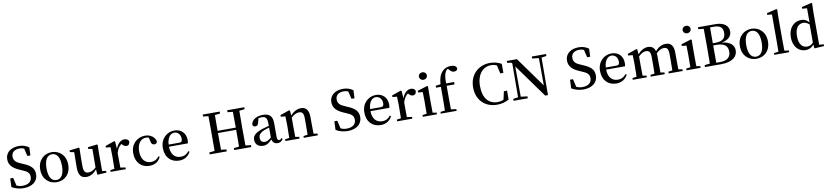

<svg xmlns="http://www.w3.org/2000/svg" viewBox="18 -2153 15065 3499"><g transform="rotate(-10 7551.0 -403.5)"><path d="M285 -441C208 -472 165 -512 165 -582C165 -665 227 -708 316 -708C348 -708 374 -703 400 -689L434 -549H490L496 -697C446 -733 387 -755 312 -755C168 -755 61 -681 61 -551C61 -440 134 -376 253 -326L296 -307C391 -270 428 -234 428 -164C428 -77 361 -29 257 -29C211 -29 179 -36 144 -54L110 -200H55L49 -41C102 -8 183 18 266 18C428 18 533 -65 533 -194C533 -299 478 -361 330 -421Z M881 15C1019 15 1140 -82 1140 -263C1140 -444 1015 -541 881 -541C745 -541 621 -443 621 -263C621 -83 741 15 881 15ZM881 -25C790 -25 738 -105 738 -262C738 -420 790 -502 881 -502C970 -502 1024 -420 1024 -262C1024 -105 970 -25 881 -25Z M1728 -41V-367L1731 -524L1720 -535L1547 -514V-484L1623 -469L1621 -127C1578 -84 1530 -59 1479 -59C1421 -59 1390 -91 1390 -186V-367L1394 -524L1384 -535L1209 -515V-484L1286 -469L1283 -186C1281 -38 1338 15 1431 15C1502 15 1571 -26 1623 -91L1631 10L1800 0V-32Z M2054 -530 2039 -540 1870 -481V-451L1954 -443C1956 -397 1958 -359 1958 -296V-232C1958 -180 1957 -100 1955 -43L1878 -32V0H2159V-32L2066 -46C2065 -102 2064 -180 2064 -232V-316C2085 -387 2114 -433 2158 -467L2171 -454C2193 -431 2214 -415 2244 -415C2288 -415 2307 -445 2308 -491C2296 -526 2261 -541 2224 -541C2162 -541 2097 -487 2064 -393Z M2785 -127C2749 -76 2697 -49 2635 -49C2529 -49 2454 -130 2454 -273C2454 -418 2521 -502 2618 -502C2636 -502 2653 -500 2671 -494L2689 -417C2696 -376 2717 -355 2752 -355C2780 -355 2797 -368 2805 -398C2790 -481 2710 -541 2610 -541C2467 -541 2342 -439 2342 -262C2342 -90 2447 15 2596 15C2700 15 2770 -33 2806 -117Z M3005 -306C3013 -443 3078 -502 3143 -502C3211 -502 3258 -445 3258 -371C3258 -329 3247 -306 3201 -306ZM3354 -267C3359 -283 3361 -303 3361 -328C3361 -455 3277 -541 3150 -541C3014 -541 2890 -435 2890 -262C2890 -86 2997 15 3148 15C3245 15 3318 -33 3358 -112L3338 -126C3300 -78 3256 -49 3185 -49C3082 -49 3007 -118 3004 -267Z M4481 -701V-737H4165V-701L4262 -690C4264 -593 4264 -495 4264 -398H3927C3927 -497 3927 -595 3929 -690L4027 -701V-737H3711V-701L3810 -690C3811 -591 3811 -492 3811 -394V-343C3811 -243 3811 -144 3810 -47L3711 -36V0H4027V-36L3929 -47C3927 -144 3927 -243 3927 -357H4264C4264 -242 4264 -142 4262 -47L4165 -36V0H4481V-36L4381 -47C4379 -146 4379 -245 4379 -343V-394C4379 -495 4379 -593 4381 -690Z M4862 -109C4806 -64 4781 -50 4745 -50C4695 -50 4660 -76 4660 -135C4660 -185 4683 -229 4771 -264C4792 -272 4826 -283 4862 -293ZM5051 -66C5034 -46 5023 -38 5005 -38C4982 -38 4967 -54 4967 -104V-350C4967 -487 4912 -541 4790 -541C4667 -541 4586 -488 4569 -402C4573 -373 4592 -358 4622 -358C4653 -358 4674 -378 4682 -420L4699 -494C4721 -500 4740 -502 4758 -502C4833 -502 4862 -473 4862 -366V-325C4820 -315 4776 -302 4742 -292C4596 -242 4554 -193 4554 -119C4554 -33 4616 15 4698 15C4768 15 4807 -15 4865 -74C4875 -20 4911 13 4967 13C5012 13 5044 -3 5068 -48Z M5640 -43C5639 -99 5638 -177 5638 -232V-345C5638 -483 5586 -541 5493 -541C5426 -541 5358 -507 5298 -440L5290 -530L5275 -540L5106 -481V-451L5190 -443C5192 -397 5194 -359 5194 -296V-232C5194 -180 5193 -100 5191 -43L5113 -32V0H5374V-32L5302 -43C5301 -99 5300 -179 5300 -232V-401C5355 -451 5402 -472 5445 -472C5504 -472 5532 -440 5532 -346V-232C5532 -177 5531 -99 5530 -43L5452 -32V0H5713V-32Z M6283 -441C6206 -472 6163 -512 6163 -582C6163 -665 6225 -708 6314 -708C6346 -708 6372 -703 6398 -689L6432 -549H6488L6494 -697C6444 -733 6385 -755 6310 -755C6166 -755 6059 -681 6059 -551C6059 -440 6132 -376 6251 -326L6294 -307C6389 -270 6426 -234 6426 -164C6426 -77 6359 -29 6255 -29C6209 -29 6177 -36 6142 -54L6108 -200H6053L6047 -41C6100 -8 6181 18 6264 18C6426 18 6531 -65 6531 -194C6531 -299 6476 -361 6328 -421Z M6734 -306C6742 -443 6807 -502 6872 -502C6940 -502 6987 -445 6987 -371C6987 -329 6976 -306 6930 -306ZM7083 -267C7088 -283 7090 -303 7090 -328C7090 -455 7006 -541 6879 -541C6743 -541 6619 -435 6619 -262C6619 -86 6726 15 6877 15C6974 15 7047 -33 7087 -112L7067 -126C7029 -78 6985 -49 6914 -49C6811 -49 6736 -118 6733 -267Z M7356 -530 7341 -540 7172 -481V-451L7256 -443C7258 -397 7260 -359 7260 -296V-232C7260 -180 7259 -100 7257 -43L7180 -32V0H7461V-32L7368 -46C7367 -102 7366 -180 7366 -232V-316C7387 -387 7416 -433 7460 -467L7473 -454C7495 -431 7516 -415 7546 -415C7590 -415 7609 -445 7610 -491C7598 -526 7563 -541 7526 -541C7464 -541 7399 -487 7366 -393Z M7786 -662C7826 -662 7859 -691 7859 -732C7859 -773 7826 -801 7786 -801C7745 -801 7712 -773 7712 -732C7712 -691 7745 -662 7786 -662ZM7844 -43C7843 -99 7842 -179 7842 -232V-381L7844 -530L7830 -540L7647 -483V-452L7732 -444C7734 -396 7735 -358 7735 -296V-232C7735 -180 7734 -100 7733 -43L7655 -32V0H7916V-32Z M7985 -517V-481H8074V-232C8074 -169 8073 -106 8071 -43L7987 -32V0H8281V-32L8183 -45C8182 -107 8181 -170 8181 -232V-481H8327V-526H8179C8176 -640 8190 -705 8217 -748C8226 -763 8240 -775 8254 -784L8280 -758C8307 -725 8331 -712 8362 -712C8401 -712 8425 -734 8426 -764C8415 -808 8369 -825 8316 -825C8264 -825 8206 -809 8157 -758C8110 -709 8084 -644 8075 -528Z M9191 -203 9157 -52C9119 -34 9081 -28 9042 -28C8887 -28 8778 -141 8778 -368C8778 -593 8894 -711 9044 -711C9080 -711 9114 -704 9148 -687L9182 -534H9240V-701C9170 -739 9101 -755 9030 -755C8816 -755 8650 -604 8650 -368C8650 -131 8808 18 9028 18C9110 18 9182 0 9249 -38L9250 -203Z M10065 -737H9801V-701L9924 -686L9926 -181L9526 -737H9339V-701L9416 -691L9430 -673L9426 -50L9334 -36V0H9598V-36L9476 -51L9473 -612L9918 6H9970L9973 -687L10065 -701Z M10644 -441C10567 -472 10524 -512 10524 -582C10524 -665 10586 -708 10675 -708C10707 -708 10733 -703 10759 -689L10793 -549H10849L10855 -697C10805 -733 10746 -755 10671 -755C10527 -755 10420 -681 10420 -551C10420 -440 10493 -376 10612 -326L10655 -307C10750 -270 10787 -234 10787 -164C10787 -77 10720 -29 10616 -29C10570 -29 10538 -36 10503 -54L10469 -200H10414L10408 -41C10461 -8 10542 18 10625 18C10787 18 10892 -65 10892 -194C10892 -299 10837 -361 10689 -421Z M11095 -306C11103 -443 11168 -502 11233 -502C11301 -502 11348 -445 11348 -371C11348 -329 11337 -306 11291 -306ZM11444 -267C11449 -283 11451 -303 11451 -328C11451 -455 11367 -541 11240 -541C11104 -541 10980 -435 10980 -262C10980 -86 11087 15 11238 15C11335 15 11408 -33 11448 -112L11428 -126C11390 -78 11346 -49 11275 -49C11172 -49 11097 -118 11094 -267Z M12391 -43C12390 -99 12389 -177 12389 -232V-349C12389 -484 12338 -541 12243 -541C12174 -541 12108 -511 12048 -438C12029 -509 11983 -541 11913 -541C11847 -541 11782 -505 11725 -440L11717 -530L11702 -540L11533 -481V-451L11617 -443C11619 -397 11621 -359 11621 -296V-232C11621 -180 11620 -100 11618 -43L11540 -32V0H11801V-32L11729 -43C11728 -99 11727 -179 11727 -232V-399C11777 -448 11821 -472 11867 -472C11927 -472 11952 -439 11952 -343V-232C11952 -177 11951 -99 11950 -43L11872 -32V0H12132V-32L12060 -43C12059 -99 12058 -177 12058 -232V-345C12058 -365 12057 -383 12055 -400C12108 -451 12153 -472 12196 -472C12255 -472 12282 -442 12282 -344V-232C12282 -177 12281 -99 12280 -43L12205 -32V0H12464V-32Z M12666 -662C12706 -662 12739 -691 12739 -732C12739 -773 12706 -801 12666 -801C12625 -801 12592 -773 12592 -732C12592 -691 12625 -662 12666 -662ZM12724 -43C12723 -99 12722 -179 12722 -232V-381L12724 -530L12710 -540L12527 -483V-452L12612 -444C12614 -396 12615 -358 12615 -296V-232C12615 -180 12614 -100 12613 -43L12535 -32V0H12796V-32Z M13093 -42C13092 -143 13092 -246 13092 -362H13152C13297 -362 13361 -308 13361 -201C13361 -97 13292 -42 13163 -42ZM13163 -696C13277 -696 13329 -652 13329 -556C13329 -454 13271 -403 13146 -403H13092C13092 -503 13092 -600 13093 -696ZM12876 -737V-701L12975 -690C12977 -593 12977 -495 12977 -397V-348C12977 -246 12977 -146 12975 -47L12876 -36V0H13179C13403 0 13481 -102 13481 -202C13481 -296 13416 -368 13258 -387C13392 -413 13441 -483 13441 -560C13441 -663 13362 -737 13197 -737Z M13829 15C13967 15 14088 -82 14088 -263C14088 -444 13963 -541 13829 -541C13693 -541 13569 -443 13569 -263C13569 -83 13689 15 13829 15ZM13829 -25C13738 -25 13686 -105 13686 -262C13686 -420 13738 -502 13829 -502C13918 -502 13972 -420 13972 -262C13972 -105 13918 -25 13829 -25Z M14353 -43C14352 -105 14351 -171 14351 -232V-649L14355 -806L14340 -814L14159 -771V-740L14245 -732V-232C14245 -171 14244 -105 14243 -43L14159 -32V0H14436V-32Z M14890 -97C14852 -58 14820 -44 14777 -44C14690 -44 14625 -107 14625 -263C14625 -423 14696 -483 14779 -483C14813 -483 14848 -470 14890 -434ZM14996 -40V-650L15001 -806L14986 -814L14804 -771V-740L14894 -732V-471C14850 -523 14803 -541 14749 -541C14613 -541 14511 -433 14511 -259C14511 -94 14606 15 14738 15C14804 15 14854 -13 14893 -60L14900 11L15080 0V-32Z"/></g></svg>

Font: Source Han Serif CN SemiBold
Style: Regular
Weight: 600
Designer: Ryoko NISHIZUKA 西塚涼子 (kana & ideographs); Frank Grießhammer (Latin, Greek & Cyrillic); Wenlong ZHANG 张文龙 (bopomofo); San
Foundry: Adobe Systems Incorporated
Version: Version 1.000;PS 1;hotconv 16.6.53;makeotf.lib2.5.65590